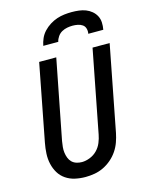

<svg xmlns="http://www.w3.org/2000/svg" viewBox="-132 -970 814 1063"><g transform="rotate(-15 275.0 -439.0)"><path d="M224 12Q193 12 164 5.5Q135 -1 111.5 -17Q88 -33 73.5 -57Q59 -81 52.5 -109.5Q46 -138 47.5 -168.5Q49 -199 55 -230L140 -670H238L149 -214Q146 -197 144.5 -180.5Q143 -164 145 -148.5Q147 -133 152.5 -118.5Q158 -104 168.5 -93.5Q179 -83 194 -78Q209 -73 226 -73Q248 -73 272 -82.5Q296 -92 313.5 -110Q331 -128 340.5 -151Q350 -174 354 -196L446 -670H544L449 -180Q444 -155 435 -129.5Q426 -104 410.5 -81Q395 -58 373.5 -39.5Q352 -21 327 -9Q302 3 275.5 7.5Q249 12 224 12ZM185 -750Q189 -771 198 -791.5Q207 -812 223 -829Q239 -846 259 -858.5Q279 -871 300 -878Q321 -885 342.5 -887.5Q364 -890 385 -890Q406 -890 426.5 -887.5Q447 -885 465 -878Q483 -871 498 -858.5Q513 -846 522 -829Q531 -812 532 -791.5Q533 -771 529 -750H443Q446 -765 442 -779.5Q438 -794 426.5 -802Q415 -810 400 -813Q385 -816 370 -816Q355 -816 339 -813Q323 -810 308.5 -802Q294 -794 284 -779.5Q274 -765 271 -750Z"/></g></svg>

Font: Lode Dark
Style: Bold Italic
Weight: 700
Italic angle: -11°
Monospace: yes
Designer: Belleve Invis
Foundry: Belleve Invis
Version: Version 29.2.0; ttfautohint (v1.8.3)